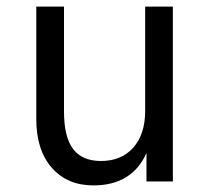

<svg xmlns="http://www.w3.org/2000/svg" viewBox="-20 -550 640 582"><path d="M263 12Q184 12 137 -41.5Q90 -95 90 -189V-530H174V-212Q174 -135 201.5 -98.5Q229 -62 286 -62Q348 -62 384 -102.5Q420 -143 420 -214V-530H504V0H424V-86Q380 12 263 12Z"/></svg>

Font: Geist Mono
Style: Regular
Weight: 400
Monospace: yes
Designer: Basement.studio, Andrés Briganti, Mateo Zaragoza
Foundry: Basement.studio, Vercel, Andrés Briganti, Guido Ferreyra, Mateo Zaragoza
Version: Version 1.500; ttfautohint (v1.8.4.7-5d5b)